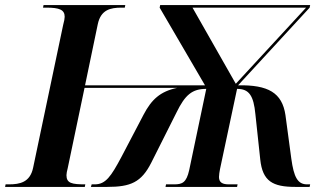

<svg xmlns="http://www.w3.org/2000/svg" viewBox="-43 -734 1296 754"><path d="M-23 0H290L292 -10C240 -10 218 -14 218 -46C218 -52 220 -63 223 -74L289 -389H653C586 -375 552 -343 521 -284L434 -118C393 -41 372 -10 329 -10H317L314 0H378C470 0 512 -18 551 -95L650 -292C684 -362 712 -385 767 -385L700 -66C689 -17 673 -10 641 -10H609L607 0H888L890 -10H856C831 -10 817 -17 817 -39C817 -48 819 -59 821 -70L888 -385C935 -385 953 -359 960 -285L979 -108C988 -22 1028 0 1117 0H1173L1175 -10H1163C1126 -10 1111 -38 1101 -111L1078 -282C1065 -370 1010 -401 892 -399L1173 -704L1175 -714H586L584 -704L762 -399H291L341 -639C353 -696 391 -704 434 -704H447L449 -714H128L126 -704H139C190 -704 211 -696 211 -668C211 -662 209 -650 205 -636L87 -75C75 -18 35 -10 -8 -10H-21ZM883 -405 713 -704H1159Z"/></svg>

Font: Noto Serif Display SemiBold
Style: Italic
Weight: 600
Italic angle: -12°
Designer: Monotype Design Team
Foundry: Monotype Imaging Inc.
Version: Version 2.009